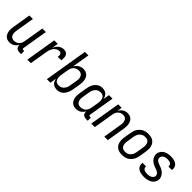

<svg xmlns="http://www.w3.org/2000/svg" viewBox="222 -1892 3057 3057"><g transform="rotate(45 1750.0 -363.5)"><path d="M172 8Q146 8 121.5 0Q97 -8 80 -25.5Q63 -43 53 -66Q43 -89 39.5 -114.5Q36 -140 38 -166.5Q40 -193 44 -219L94 -520H173L121 -208Q118 -191 117 -174Q116 -157 118 -140.5Q120 -124 126.5 -109Q133 -94 144.5 -83Q156 -72 171.5 -67Q187 -62 204 -62Q227 -62 250.5 -70.5Q274 -79 291.5 -96.5Q309 -114 318 -137Q327 -160 331 -183L387 -520H466L394 -87Q393 -82 394 -77Q395 -72 397.5 -68.5Q400 -65 405 -63.5Q410 -62 415 -62H436L435 8H403Q384 8 365.5 3Q347 -2 334 -14Q321 -26 316.5 -44.5Q312 -63 314 -82Q304 -62 289 -45Q274 -28 255 -15.5Q236 -3 214.5 2.5Q193 8 172 8Z M568 0 654 -520H733L716 -416Q726 -438 740.5 -459Q755 -480 774.5 -496Q794 -512 818 -520Q842 -528 865 -528Q884 -528 901 -523.5Q918 -519 930.5 -507.5Q943 -496 950.5 -480.5Q958 -465 960 -447.5Q962 -430 961 -411.5Q960 -393 957 -375H878Q880 -389 881 -403Q882 -417 877.5 -429.5Q873 -442 862.5 -450Q852 -458 838 -458Q819 -458 800 -452Q781 -446 764.5 -433.5Q748 -421 736.5 -404Q725 -387 716.5 -369Q708 -351 703.5 -332.5Q699 -314 696 -295L647 0Z M1239 8Q1213 8 1189 0.5Q1165 -7 1147 -23Q1129 -39 1119 -61.5Q1109 -84 1105 -109L1087 0H1008L1129 -735H1208L1159 -437Q1169 -457 1184.5 -474.5Q1200 -492 1219.5 -504.5Q1239 -517 1261.5 -522.5Q1284 -528 1305 -528Q1332 -528 1356.5 -520Q1381 -512 1399 -495Q1417 -478 1427 -455Q1437 -432 1441 -406.5Q1445 -381 1443.5 -354Q1442 -327 1438 -301L1418 -181Q1414 -158 1407.5 -135.5Q1401 -113 1390 -91.5Q1379 -70 1364 -51Q1349 -32 1328.5 -18Q1308 -4 1285 2Q1262 8 1239 8ZM1208 -62Q1224 -62 1240.5 -65.5Q1257 -69 1272 -78Q1287 -87 1299 -100Q1311 -113 1320 -128.5Q1329 -144 1333.5 -160Q1338 -176 1340 -192L1360 -312Q1363 -329 1364.5 -346.5Q1366 -364 1363 -380.5Q1360 -397 1353 -412Q1346 -427 1334.5 -437.5Q1323 -448 1307 -453Q1291 -458 1274 -458Q1251 -458 1226.5 -450Q1202 -442 1184 -424.5Q1166 -407 1156 -383.5Q1146 -360 1143 -337L1123 -217Q1120 -199 1118.5 -181Q1117 -163 1119 -146Q1121 -129 1127.5 -113Q1134 -97 1145.5 -85Q1157 -73 1173.5 -67.5Q1190 -62 1208 -62Z M1668 8Q1641 8 1616.5 0Q1592 -8 1574.5 -25Q1557 -42 1546.5 -65Q1536 -88 1532.5 -113.5Q1529 -139 1530.5 -166Q1532 -193 1536 -219L1556 -339Q1560 -362 1566 -384.5Q1572 -407 1583 -428.5Q1594 -450 1609.5 -469Q1625 -488 1645 -502Q1665 -516 1688 -522Q1711 -528 1734 -528Q1760 -528 1784.5 -520.5Q1809 -513 1826.5 -497Q1844 -481 1854.5 -458.5Q1865 -436 1869 -411L1887 -520H1966L1894 -87Q1893 -82 1894 -77Q1895 -72 1897.5 -68.5Q1900 -65 1905 -63.5Q1910 -62 1915 -62H1936L1935 8H1903Q1884 8 1865.5 3Q1847 -2 1834 -14Q1821 -26 1816.5 -45Q1812 -64 1814 -83Q1804 -63 1788.5 -45.5Q1773 -28 1753.5 -15.5Q1734 -3 1711.5 2.5Q1689 8 1668 8ZM1700 -62Q1723 -62 1747.5 -70Q1772 -78 1789.5 -95.5Q1807 -113 1817 -136.5Q1827 -160 1831 -183L1851 -303Q1854 -321 1855.5 -339Q1857 -357 1854.5 -374Q1852 -391 1846 -407Q1840 -423 1828.5 -435Q1817 -447 1800.5 -452.5Q1784 -458 1766 -458Q1750 -458 1733 -454.5Q1716 -451 1701 -442Q1686 -433 1674 -420Q1662 -407 1653.5 -391.5Q1645 -376 1640.5 -360Q1636 -344 1633 -328L1613 -208Q1610 -191 1609 -173.5Q1608 -156 1610.5 -139.5Q1613 -123 1620 -108Q1627 -93 1639 -82.5Q1651 -72 1667 -67Q1683 -62 1700 -62Z M2008 0 2094 -520H2173L2159 -438Q2170 -458 2184.5 -475Q2199 -492 2218 -504.5Q2237 -517 2258.5 -522.5Q2280 -528 2301 -528Q2327 -528 2351.5 -520Q2376 -512 2393.5 -494.5Q2411 -477 2420.5 -454Q2430 -431 2434 -405.5Q2438 -380 2436 -353.5Q2434 -327 2430 -301L2380 0H2301L2352 -312Q2355 -329 2356.5 -346Q2358 -363 2355.5 -379.5Q2353 -396 2346.5 -411Q2340 -426 2329 -437Q2318 -448 2302.5 -453Q2287 -458 2270 -458Q2247 -458 2223.5 -449.5Q2200 -441 2182.5 -423.5Q2165 -406 2155.5 -383Q2146 -360 2143 -337L2087 0Z M2703 8Q2674 8 2646.5 2Q2619 -4 2596.5 -19Q2574 -34 2559 -56.5Q2544 -79 2537.5 -106Q2531 -133 2531 -161.5Q2531 -190 2536 -219L2556 -339Q2560 -364 2568 -389Q2576 -414 2591 -436.5Q2606 -459 2626 -477.5Q2646 -496 2670 -507.5Q2694 -519 2719.5 -523.5Q2745 -528 2770 -528Q2799 -528 2826.5 -522Q2854 -516 2876.5 -501Q2899 -486 2914.5 -463.5Q2930 -441 2936.5 -414Q2943 -387 2942.5 -358.5Q2942 -330 2938 -301L2918 -181Q2914 -156 2905.5 -131Q2897 -106 2882.5 -83.5Q2868 -61 2848 -42.5Q2828 -24 2804 -12.5Q2780 -1 2754 3.5Q2728 8 2703 8ZM2704 -62Q2720 -62 2737 -65.5Q2754 -69 2769.5 -77.5Q2785 -86 2797.5 -99Q2810 -112 2819 -127.5Q2828 -143 2833 -159.5Q2838 -176 2840 -192L2860 -312Q2863 -330 2864 -347.5Q2865 -365 2862.5 -381.5Q2860 -398 2852.5 -413Q2845 -428 2832.5 -438.5Q2820 -449 2804 -453.5Q2788 -458 2770 -458Q2754 -458 2736.5 -454.5Q2719 -451 2704 -442.5Q2689 -434 2676 -421Q2663 -408 2654 -392.5Q2645 -377 2640.5 -360.5Q2636 -344 2633 -328L2613 -208Q2610 -190 2609 -172.5Q2608 -155 2611 -138.5Q2614 -122 2621.5 -107Q2629 -92 2641 -81.5Q2653 -71 2669.5 -66.5Q2686 -62 2704 -62Z M3199 8Q3177 8 3155.5 5.5Q3134 3 3113.5 -3Q3093 -9 3075 -20Q3057 -31 3044.5 -47.5Q3032 -64 3027.5 -85Q3023 -106 3027 -128L3028 -135H3106V-132Q3103 -114 3111.5 -98.5Q3120 -83 3135.5 -75Q3151 -67 3169 -64.5Q3187 -62 3206 -62Q3223 -62 3241 -64.5Q3259 -67 3275.5 -74.5Q3292 -82 3306 -96.5Q3320 -111 3323 -128Q3326 -146 3318.5 -161.5Q3311 -177 3299 -188Q3287 -199 3271.5 -205.5Q3256 -212 3240.5 -218Q3225 -224 3209 -229.5Q3193 -235 3178 -243Q3163 -251 3149.5 -260.5Q3136 -270 3124.5 -281.5Q3113 -293 3104 -306.5Q3095 -320 3089.5 -335.5Q3084 -351 3081.5 -368Q3079 -385 3082 -403Q3086 -423 3095.5 -442Q3105 -461 3120.5 -476Q3136 -491 3154.5 -501.5Q3173 -512 3193 -518Q3213 -524 3233.5 -526Q3254 -528 3274 -528Q3295 -528 3316.5 -525.5Q3338 -523 3357.5 -516.5Q3377 -510 3394.5 -499Q3412 -488 3423 -471.5Q3434 -455 3438 -434Q3442 -413 3439 -392L3437 -385H3359L3360 -388Q3363 -406 3355.5 -421Q3348 -436 3334 -444Q3320 -452 3303 -455Q3286 -458 3268 -458Q3252 -458 3235 -455.5Q3218 -453 3202 -445Q3186 -437 3173.5 -423Q3161 -409 3159 -392Q3156 -374 3162.5 -358.5Q3169 -343 3182 -332Q3195 -321 3210 -314.5Q3225 -308 3241 -302Q3257 -296 3272.5 -290.5Q3288 -285 3302.5 -277.5Q3317 -270 3330.5 -260.5Q3344 -251 3355.5 -239.5Q3367 -228 3376.5 -214Q3386 -200 3392 -184.5Q3398 -169 3400 -152Q3402 -135 3399 -117Q3396 -97 3385 -77.5Q3374 -58 3358 -43Q3342 -28 3322.5 -18Q3303 -8 3282.5 -2Q3262 4 3241 6Q3220 8 3199 8Z"/></g></svg>

Font: Iosevka Fixed
Style: Italic
Weight: 400
Italic angle: -9°
Monospace: yes
Designer: Belleve Invis
Foundry: Belleve Invis
Version: Version 33.2.4